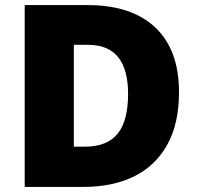

<svg xmlns="http://www.w3.org/2000/svg" viewBox="-20 -734 774 754"><path d="M683 -372Q683 -248 636.5 -165Q590 -82 506 -41Q422 0 308 0H77V-714H324Q497 -714 590 -626Q683 -538 683 -372ZM483 -365Q483 -558 326 -558H270V-158H313Q401 -158 442 -209Q483 -260 483 -365Z"/></svg>

Font: Noto Sans Arabic Blk
Style: Regular
Weight: 900
Designer: Monotype Design Team, Nadine Chahine, Nizar Qandah and Khaled Hosny
Foundry: Monotype Imaging Inc.
Version: Version 2.012; ttfautohint (v1.8.4.7-5d5b)